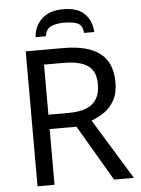

<svg xmlns="http://www.w3.org/2000/svg" viewBox="-60 -965 743 1012"><g transform="rotate(-5 311.0 -459.0)"><path d="M294 -714Q427 -714 490.5 -663.5Q554 -613 554 -511Q554 -454 533 -416Q512 -378 479.5 -355.5Q447 -333 411 -320L607 0H502L329 -295H187V0H97V-714ZM289 -636H187V-371H294Q381 -371 421 -405.5Q461 -440 461 -507Q461 -577 419 -606.5Q377 -636 289 -636ZM313 -918Q387 -918 424.5 -882Q462 -846 466 -784H412Q408 -825 382.5 -836Q357 -847 311 -847Q272 -847 243.5 -835Q215 -823 210 -784H155Q160 -844 200.5 -881Q241 -918 313 -918Z"/></g></svg>

Font: Go Noto Current
Style: Regular
Weight: 400
Designer: Monotype Design Team
Foundry: Monotype Imaging Inc.
Version: Version 2.007; ttfautohint (v1.8) -l 8 -r 50 -G 200 -x 14 -D